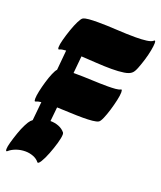

<svg xmlns="http://www.w3.org/2000/svg" viewBox="-143 -793 739 880"><g transform="rotate(20 226.5 -353.0)"><path d="M49 -166Q54 -170 58 -174L67 -265Q50 -263 42 -259Q41 -258 39 -258Q35 -258 35 -270Q35 -284 40 -307.5Q45 -331 52.5 -356.5Q60 -382 68.5 -402Q77 -422 84 -429L93 -526Q71 -525 62 -520Q61 -520 60.5 -519.5Q60 -519 60 -519Q55 -519 55 -529Q55 -542 61.5 -566.5Q68 -591 77.5 -618.5Q87 -646 97 -666Q107 -686 114 -690Q124 -695 142.5 -696.5Q161 -698 186 -698Q227 -698 277.5 -695Q328 -692 371 -692Q401 -692 423.5 -695Q446 -698 454 -705Q457 -708 459 -708Q463 -708 463 -697Q463 -684 458.5 -660Q454 -636 446 -610Q438 -584 430 -564Q422 -544 414 -537Q403 -526 377 -522Q351 -518 317 -518Q283 -518 243.5 -520.5Q204 -523 168 -525L160 -441Q164 -441 168 -441Q206 -441 249 -439Q292 -437 327 -437Q349 -437 365.5 -438.5Q382 -440 389 -444Q390 -445 392 -445Q396 -445 396 -432Q396 -418 390.5 -393Q385 -368 377 -341.5Q369 -315 360.5 -295.5Q352 -276 345 -272Q336 -267 316 -265Q296 -263 270 -263Q241 -263 207.5 -264.5Q174 -266 143 -267L136 -198Q158 -198 177 -190.5Q196 -183 208 -168Q210 -164 210 -159Q210 -144 202 -116Q194 -88 182.5 -58.5Q171 -29 160 -11.5Q149 6 144 0Q133 -14 114.5 -21Q96 -28 76 -28Q54 -28 33.5 -21Q13 -14 -1 -2Q-4 1 -6 1Q-10 1 -10 -8Q-10 -20 -3.5 -43Q3 -66 12 -92Q21 -118 31.5 -138.5Q42 -159 49 -166Z"/></g></svg>

Font: Ga Maamli
Style: Regular
Weight: 400
Designer: Afotey Clement Nii Odai, Ama Asantewa Diaka, David Abbey-Thompson
Foundry: Sorkin Type Co.
Version: Version 1.000; ttfautohint (v1.8.4.7-5d5b)